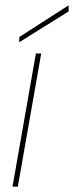

<svg xmlns="http://www.w3.org/2000/svg" viewBox="-20 -702 278 722"><path d="M27 0 115 -501H135L47 0ZM52 -543 53 -563 238 -682V-659Z"/></svg>

Font: DM Sans 17pt Thin
Style: Italic
Weight: 250
Italic angle: -10°
Version: Version 4.004;gftools[0.9.30]